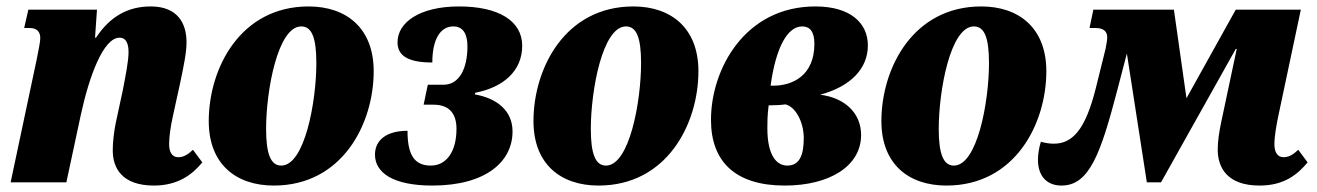

<svg xmlns="http://www.w3.org/2000/svg" viewBox="-20 -566 4087 596"><path d="M458 10C533 10 578 -25 608 -62L579 -101C563 -86 550 -78 533 -78C515 -78 505 -93 505 -118C505 -141 509 -171 517 -207L540 -312C551 -365 559 -403 559 -435C559 -494 531 -546 448 -546C376 -546 321 -514 278 -449H275L281 -536H68L55 -479H72C96 -479 105 -466 105 -448C105 -436 100 -412 94 -382L13 0H186L231 -210C257 -330 301 -449 351 -449C375 -449 379 -424 379 -404C379 -376 370 -332 361 -285L339 -183C334 -157 330 -127 330 -99C330 -44 359 10 458 10Z M830 10C1042 10 1140 -181 1140 -345C1140 -479 1055 -546 938 -546C726 -546 628 -354 628 -190C628 -57 712 10 830 10ZM853 -52C820 -52 806 -89 806 -166C806 -284 842 -484 915 -484C948 -484 962 -449 962 -370C962 -251 926 -52 853 -52Z M1322 10C1488 10 1571 -64 1571 -158C1571 -223 1522 -261 1454 -273L1455 -278C1543 -295 1601 -346 1601 -424C1601 -501 1528 -546 1405 -546C1282 -546 1214 -496 1214 -435C1214 -395 1243 -372 1322 -372C1322 -449 1350 -484 1387 -484C1418 -484 1431 -460 1431 -422C1431 -352 1405 -303 1357 -303H1308L1295 -241H1326C1373 -241 1397 -215 1397 -166C1397 -97 1367 -52 1317 -52C1262 -52 1245 -92 1245 -160C1181 -160 1144 -132 1144 -86C1144 -30 1200 10 1322 10Z M1838 10C2050 10 2148 -181 2148 -345C2148 -479 2063 -546 1946 -546C1734 -546 1636 -354 1636 -190C1636 -57 1720 10 1838 10ZM1861 -52C1828 -52 1814 -89 1814 -166C1814 -284 1850 -484 1923 -484C1956 -484 1970 -449 1970 -370C1970 -251 1934 -52 1861 -52Z M2416 10C2556 10 2653 -51 2653 -147C2653 -213 2605 -262 2526 -272C2622 -298 2674 -354 2674 -425C2674 -492 2623 -546 2511 -546C2292 -546 2187 -351 2187 -194C2187 -63 2264 10 2416 10ZM2470 -484C2494 -484 2508 -468 2508 -430C2508 -332 2441 -300 2380 -300H2372C2389 -423 2426 -484 2470 -484ZM2424 -52C2389 -52 2362 -86 2362 -168C2362 -186 2362 -207 2366 -239C2388 -239 2404 -240 2418 -242C2449 -235 2475 -188 2475 -137C2475 -85 2462 -52 2424 -52Z M2918 10C3130 10 3228 -181 3228 -345C3228 -479 3143 -546 3026 -546C2814 -546 2716 -354 2716 -190C2716 -57 2800 10 2918 10ZM2941 -52C2908 -52 2894 -89 2894 -166C2894 -284 2930 -484 3003 -484C3036 -484 3050 -449 3050 -370C3050 -251 3014 -52 2941 -52Z M3275 10C3362 10 3397 -90 3449 -289L3478 -400L3540 0H3584L3816 -414H3819L3770 -183C3765 -158 3760 -129 3760 -102C3760 -45 3790 10 3890 10C3968 10 4009 -26 4039 -62L4010 -101C3994 -86 3981 -78 3964 -78C3946 -78 3936 -93 3936 -118C3936 -143 3942 -178 3950 -215L4018 -536H3816L3663 -261L3624 -536H3374L3362 -479H3381C3405 -479 3417 -469 3417 -450C3417 -442 3415 -431 3412 -415L3382 -294C3349 -161 3308 -120 3251 -120C3238 -120 3225 -122 3211 -126C3205 -106 3202 -87 3202 -70C3202 -20 3229 10 3275 10Z"/></svg>

Font: Noto Serif Condensed Black
Style: Italic
Weight: 900
Width: 3
Italic angle: -12°
Designer: Monotype Design Team
Foundry: Monotype Imaging Inc.
Version: Version 2.013